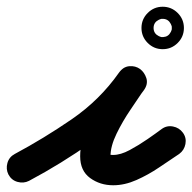

<svg xmlns="http://www.w3.org/2000/svg" viewBox="-65 -497 571 570"><path d="M-40 21Q-48 5 -43 -13Q-38 -31 -21 -40Q65 -86 148 -143Q231 -200 288 -281Q301 -299 319 -300.5Q337 -302 351 -292Q364 -282 369.5 -265Q375 -248 362 -230Q346 -206 322.5 -171.5Q299 -137 281 -100Q263 -63 263 -33Q263 -31 260.5 -35Q258 -39 259 -38Q263 -37 271 -37Q293 -37 320 -51.5Q347 -66 373 -84Q399 -102 415 -114Q415 -114 415 -114Q415 -114 415 -114Q430 -125 448.5 -121.5Q467 -118 478 -103Q489 -88 485.5 -69.5Q482 -51 467 -40Q440 -22 407.5 0Q375 22 340 37.5Q305 53 271 53Q232 53 202.5 31.5Q173 10 173 -33Q173 -75 192 -119.5Q211 -164 238 -205.5Q265 -247 288 -280Q300 -299 318 -300Q336 -301 350 -291Q364 -282 369.5 -264.5Q375 -247 362 -229Q298 -139 207.5 -75Q117 -11 21 40Q5 48 -13 43Q-31 38 -40 21ZM414 -441Q410 -440 406 -438Q392 -431 391 -416Q391 -415 391 -414Q391 -413 391 -412Q392 -397 406 -390Q410 -388 414 -387Q416 -387 417 -387Q418 -387 418 -387Q419 -387 420 -387Q435 -388 442 -402Q444 -406 445 -410Q445 -412 445 -413Q445 -414 445 -414Q445 -414 445 -415Q445 -416 445 -418Q444 -422 442 -426Q435 -440 420 -441Q419 -441 418 -441Q418 -441 417 -441Q416 -441 414 -441ZM355 -414Q355 -440 373.5 -458.5Q392 -477 418 -477Q444 -477 462.5 -458.5Q481 -440 481 -414Q481 -388 462.5 -369.5Q444 -351 418 -351Q392 -351 373.5 -369.5Q355 -388 355 -414Z"/></svg>

Font: FRB American Cursive Black
Style: Bold Italic
Weight: 900
Italic angle: -25°
Version: Version 2.0;Modular Font Editor K font №1